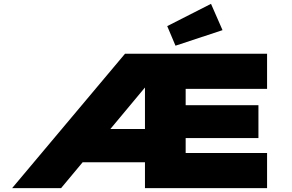

<svg xmlns="http://www.w3.org/2000/svg" viewBox="-20 -980 1519 1000"><path d="M43 0 631 -700H1371V-517H947V-432H1326V-261H947V-183H1371V0H735V-135H396L530 -308H735V-570L764 -559L298 0ZM894 -742 851 -844 1079 -960 1139 -823Z"/></svg>

Font: Lexend Peta Black
Style: Regular
Weight: 900
Version: Version 1.007